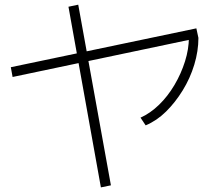

<svg xmlns="http://www.w3.org/2000/svg" viewBox="-20 -798 920 829"><path d="M34.4 -465.6 26.7 -507.8 827.8 -675.6 836.7 -634.4ZM415.6 11.1 275.6 -768.9 317.8 -777.8 458.9 2.2ZM586.7 -290Q628.9 -308.9 666.7 -345.6Q704.4 -382.2 733.3 -431.1Q762.2 -480 778.9 -533.3Q795.6 -586.7 795.6 -636.7L836.7 -634.4Q836.7 -577.8 818.9 -518.9Q801.1 -460 768.9 -407.8Q736.7 -355.6 696.7 -316.1Q656.7 -276.7 608.9 -256.7Z"/></svg>

Font: Paperlogy 2 ExtraLight
Style: Regular
Weight: 250
Designer: redesigned by Lee Juim, glyphs from Gmarket Sans & Montserrat
Foundry: PT&
Version: Version 1.001